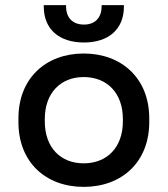

<svg xmlns="http://www.w3.org/2000/svg" viewBox="-20 -716 655 750"><path d="M307 14C455 14 563 -82 563 -239V-254C563 -410 455 -507 307 -507C159 -507 52 -410 52 -254V-239C52 -82 159 14 307 14ZM151 -690C151 -602 211 -550 308 -550C404 -550 464 -602 464 -690V-696H377V-691C377 -651 355 -620 308 -620C260 -620 238 -651 238 -691V-696H151ZM155 -242V-251C155 -353 217 -415 307 -415C398 -415 460 -353 460 -251V-242C460 -139 397 -78 307 -78C217 -78 155 -139 155 -242Z"/></svg>

Font: Meta Space Medium
Style: Regular
Weight: 500
Designer: Meta Pool / Florian Karsten
Foundry: Meta Pool / Florian Karsten
Version: Version 2.000;Glyphs 3.1.1 (3137)